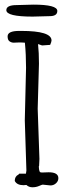

<svg xmlns="http://www.w3.org/2000/svg" viewBox="-20 -793 284 813"><path d="M6.8 0ZM50.8 -771.5 121.1 -773.4Q222.7 -773.4 222.7 -746.6Q222.7 -724.6 190.4 -724.6L118.2 -722.7Q6.8 -722.7 6.8 -750Q6.8 -771.5 50.8 -771.5ZM139.6 -332.5 147 -120.1 145.5 -89.8 144.5 -90.3Q144.5 -71.3 149.4 -64L157.2 -62.5L186 -63.5Q227.1 -63.5 227.1 -38.6Q227.1 -25.9 217 -16.8Q207 -7.8 193.8 -7.8Q193.8 -7.8 160.6 -11.2Q158.2 -11.2 145.5 -5.6Q132.8 0 117.4 0Q102.1 0 91.8 -9.8Q84 -8.8 79.6 -8.8Q51.8 -8.8 42.5 -26.9Q42.5 -46.4 58.1 -53.7L61.5 -57.6H89.8L91.8 -70.8L85 -283.2L90.3 -505.9Q90.3 -562 85.4 -612.3L66.4 -613.3Q62.5 -613.8 54.7 -613Q46.9 -612.3 37.8 -612.3Q28.8 -612.3 20.5 -617.9Q12.2 -623.5 12.2 -639.2Q12.2 -662.1 61.5 -662.1H69.8Q198.2 -662.1 198.2 -621.6Q198.2 -616.2 192.4 -603L158.2 -600.6L141.1 -606.4Q145 -569.8 145 -523.4Z"/></svg>

Font: Amatic
Style: Bold
Weight: 700
Width: 3
Version: Version 2.000; ttfautohint (v0.92-dirty) -l 8 -r 50 -G 50 -x